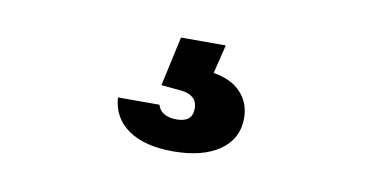

<svg xmlns="http://www.w3.org/2000/svg" viewBox="-38 -102 777 401"><g transform="rotate(10 350.0 98.5)"><path d="M319 -20H414L399 41Q437 47 457.5 69Q478 91 478 123Q478 167 442 192Q406 217 343 217Q283 217 248.5 193Q214 169 211 126H299Q306 150 340 150Q373 150 373 121Q373 93 339 89L296 85Z"/></g></svg>

Font: Martian Mono Medium
Style: Regular
Weight: 500
Monospace: yes
Designer: Roman Shamin
Foundry: Evil Martians
Version: Version 1.000; ttfautohint (v1.8.4.7-5d5b)